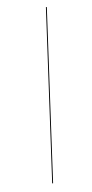

<svg xmlns="http://www.w3.org/2000/svg" viewBox="-85 -766 385 803"><g transform="rotate(-10 107.5 -365.0)"><path d="M175.3 -730.5 73.2 0H69.3L171.4 -730.5Z"/></g></svg>

Font: Fira Sans Compressed Four
Style: Italic
Weight: 100
Width: 3
Italic angle: -8°
Designer: Carrois Corporate & Edenspiekermann AG
Foundry: Carrois Corporate GbR & Edenspiekermann AG
Version: Version 4.203;PS 004.203;hotconv 1.0.88;makeotf.lib2.5.64775